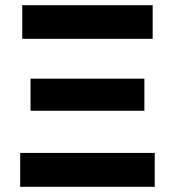

<svg xmlns="http://www.w3.org/2000/svg" viewBox="-20 -722 676 742"><path d="M570 -572V-702H66V-572ZM578 0V-131H58V0ZM538 -294V-418H98V-294Z"/></svg>

Font: Geom SemiBold
Style: Bold
Weight: 600
Version: Version 1.102